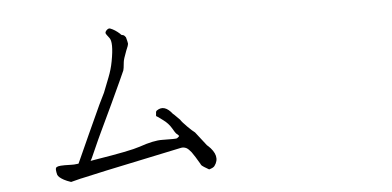

<svg xmlns="http://www.w3.org/2000/svg" viewBox="-45 -727 1590 778"><g transform="rotate(-5 750.0 -338.0)"><path d="M323.2 -117.2Q463.9 -139.6 503.9 -153.3Q562.5 -173.8 597.7 -172.9Q653.3 -171.9 656.2 -173.8H657.2Q667 -180.7 667 -182.6Q666 -185.5 655.3 -194.3Q652.3 -197.3 641.6 -215.8Q628.9 -237.3 608.4 -252Q584 -270.5 582 -270.5Q580.1 -271.5 582 -283.2V-284.2Q582 -291 586.9 -293.9Q618.2 -315.4 650.4 -273.4L651.4 -272.5H652.3L653.3 -271.5L676.8 -248Q682.6 -238.3 702.1 -218.8Q722.7 -198.2 732.4 -191.4L777.3 -133.8H778.3L779.3 -132.8Q828.1 -87.9 798.8 -48.8Q793.9 -42 776.4 -37.1Q751 -51.8 747.1 -55.7V-56.6Q746.1 -57.6 745.1 -58.6L743.2 -62.5Q731.4 -83 725.6 -91.8Q719.7 -100.6 711.9 -112.3Q701.2 -126 692.4 -130.9Q680.7 -136.7 668.9 -133.8Q463.9 -90.8 363.3 -69.3Q267.6 -47.9 257.8 -45.9H256.8L214.8 -35.2Q197.3 -41 186.5 -46.9Q165 -58.6 161.1 -69.3Q158.2 -80.1 157.7 -88.9Q157.2 -97.7 162.1 -100.6Q167 -103.5 178.7 -104.5Q190.4 -105.5 220.7 -104.5Q229.5 -103.5 251 -106.4Q253.9 -113.3 257.8 -121.1Q270.5 -150.4 303.7 -222.7Q333 -286.1 356.4 -337.9Q376 -378.9 377.9 -381.8L378.9 -383.8L402.3 -443.4Q415 -475.6 420.9 -507.8Q435.5 -585 419.9 -603.5Q407.2 -619.1 406.2 -624Q406.2 -629.9 411.1 -634.8Q419.9 -643.6 426.8 -640.6Q445.3 -633.8 464.8 -616.2L466.8 -614.3L467.8 -612.3L469.7 -611.3L472.7 -610.4L476.6 -609.4Q481.4 -608.4 487.3 -599.6Q492.2 -582 493.2 -574.2Q493.2 -566.4 483.4 -544.9Q470.7 -511.7 469.7 -501Q466.8 -470.7 464.8 -466.8Q457 -448.2 404.3 -335Q402.3 -332 351.6 -223.6Q350.6 -222.7 338.9 -196.3Q307.6 -126 306.6 -124Q303.7 -118.2 300.8 -113.3Q311.5 -115.2 323.2 -117.2Z"/></g></svg>

Font: ToneOZ-Zhuyin-Tsuipita-TC
Style: Regular
Weight: 400
Designer: ÂÆ£ÂøóÂáåJeffrey Xuan(jeffreyx@gmail.com, ToneOZ.com) ÈòøÂù§(cjkFonts)
Foundry: ToneOZ
Version: Version 0.240710